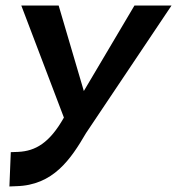

<svg xmlns="http://www.w3.org/2000/svg" viewBox="-20 -471 640 694"><path d="M57 -451 211 -46C159 46 108 75 46 78L19 79L14 203L38 202C173 199 236 104 291 10L600 -451H466L283 -142L192 -451Z"/></svg>

Font: Charger Pro
Style: UltraNarObl
Weight: 900
Designer: Jasper
Foundry: Cannot Into Space Fonts
Version: Version 1.09